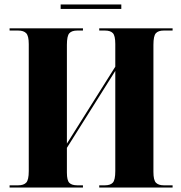

<svg xmlns="http://www.w3.org/2000/svg" viewBox="-20 -841 813 861"><path d="M252 -801V-821H524V-801ZM23 0V-10H62Q86 -10 97.5 -22Q109 -34 109 -74V-643Q109 -680 97.5 -692Q86 -704 62 -704H23V-714H352V-704H326Q302 -704 291 -692Q280 -680 280 -640V-197L497 -542V-644Q497 -681 486 -692.5Q475 -704 451 -704H425V-714H754V-704H714Q690 -704 679 -692Q668 -680 668 -640V-70Q668 -33 679.5 -21.5Q691 -10 714 -10H754V0H425V-10H451Q475 -10 486 -22Q497 -34 497 -74V-523L280 -178V-67Q280 -32 291 -21Q302 -10 326 -10H352V0Z"/></svg>

Font: Noto Serif Display SemiCondensed ExtraBold
Style: Regular
Weight: 800
Width: 4
Designer: Monotype Design Team
Foundry: Monotype Imaging Inc.
Version: Version 2.009